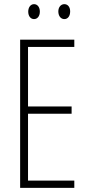

<svg xmlns="http://www.w3.org/2000/svg" viewBox="-20 -905 425 925"><path d="M116 -849C116 -828 127 -813 144 -813C160 -813 172 -827 172 -849C172 -871 160 -885 144 -885C127 -885 116 -869 116 -849ZM261 -850C261 -828 273 -813 290 -813C307 -813 318 -828 318 -850C318 -872 306 -885 290 -885C273 -885 261 -870 261 -850ZM338 0V-35H115V-357H325V-392H115V-679H338V-714H77V0Z"/></svg>

Font: Noto Sans Ethiopic ExtraCondensed ExtraLight
Style: Regular
Weight: 200
Width: 2
Designer: Monotype Design Team
Foundry: Monotype Imaging Inc.
Version: Version 2.102